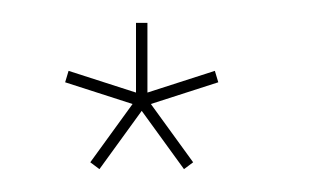

<svg xmlns="http://www.w3.org/2000/svg" viewBox="-20 -690 288 168"><path d="M141 -542 104 -593 67 -542 59 -548 96 -599 37 -618 40 -628 99 -609V-670H109V-609L168 -628L171 -618L112 -599L149 -548Z"/></svg>

Font: Anybody UltraExpanded Thin
Style: Regular
Weight: 100
Width: 9
Designer: Tyler Finck
Foundry: Etcetera Type Company
Version: Version 1.010; ttfautohint (v1.8.3) -l 8 -r 50 -G 200 -x 14 